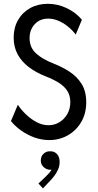

<svg xmlns="http://www.w3.org/2000/svg" viewBox="-20 -748 528 1036"><path d="M246.1 7.8Q204.6 7.8 165.5 -6.3Q126.5 -20.5 93.8 -43.9Q61 -67.4 39.1 -94.7L76.2 -182.6Q95.2 -154.3 121.8 -129.2Q148.4 -104 179.2 -88.1Q210 -72.3 242.2 -72.3Q273.9 -72.3 300.5 -88.4Q327.1 -104.5 343.3 -132.8Q359.4 -161.1 359.4 -197.3Q359.4 -231.9 343.5 -257.1Q327.6 -282.2 297.9 -301Q268.1 -319.8 226.6 -335.9Q173.3 -356.9 134.5 -386.7Q95.7 -416.5 74.7 -455.8Q53.7 -495.1 53.7 -544.9Q53.7 -598.6 77.4 -639.9Q101.1 -681.2 142.8 -704.3Q184.6 -727.5 238.3 -727.5Q291 -727.5 340.1 -704.1Q389.2 -680.7 421.9 -641.6L388.7 -561.5Q368.7 -587.4 344.2 -606.7Q319.8 -626 293.2 -636.7Q266.6 -647.5 240.2 -647.5Q194.8 -647.5 167.2 -617.2Q139.6 -586.9 139.6 -543Q139.6 -491.2 174.6 -459.7Q209.5 -428.2 268.6 -405.3Q315.4 -387.2 355.7 -360.8Q396 -334.5 420.7 -294.7Q445.3 -254.9 445.3 -196.3Q445.3 -135.3 418.2 -89.4Q391.1 -43.5 345.9 -17.8Q300.8 7.8 246.1 7.8ZM211.9 268.6 187.5 242.2 227.5 204.1Q237.8 194.3 246.3 184.3Q254.9 174.3 259.8 164.3Q264.6 154.3 263.7 144.5L279.3 142.6Q277.3 152.8 270.3 160.4Q263.2 168 250 168Q231.9 168 216.1 154.1Q200.2 140.1 200.2 118.2Q200.2 95.2 215.3 81.3Q230.5 67.4 250 68.4Q272.9 67.4 287.4 83Q301.8 98.6 301.8 126Q301.8 147.9 293 167.2Q284.2 186.5 272.9 201.2Q261.7 215.8 253.9 223.6Z"/></svg>

Font: Reddit Sans Condensed
Style: Regular
Weight: 400
Designer: Stephen Hutchings
Foundry: Reddit
Version: Version 1.014